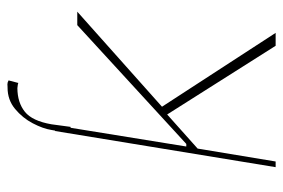

<svg xmlns="http://www.w3.org/2000/svg" viewBox="-145 -633 778 528"><g transform="rotate(-90 244.0 -369.0)"><path d="M382.1 0 193.2 -298.3 99.4 -214.5 63.9 0H48.3L147.7 -606.5H148.8L150.6 -616.5Q154.1 -639.6 168.9 -667.8Q183.6 -696 208.5 -716.6Q233.3 -737.2 267 -737.2Q267.4 -737.2 268.5 -737.2Q271 -737.6 276.3 -737.6Q281.6 -737.6 286.9 -734.4L279.8 -707.4Q279.8 -708.1 275.2 -709Q270.6 -709.9 265.6 -710.2Q225.9 -709.9 200.6 -689.6Q175.4 -669.4 166.2 -616.5L159.1 -563.9H156.6L105.1 -245.7H112.2L438.9 -545.5H475.9L214.5 -312.5L417.6 0Z"/></g></svg>

Font: Inter UI Thin
Style: Italic
Weight: 100
Italic angle: -9.39999°
Designer: Rasmus Andersson
Foundry: rsms
Version: 3.2;8d6f07862